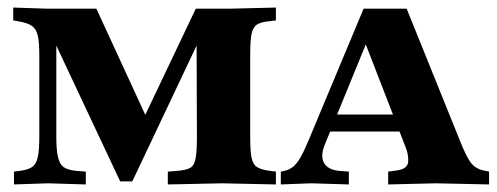

<svg xmlns="http://www.w3.org/2000/svg" viewBox="-20 -485 1314 508"><path d="M17 3V-31L33 -33Q55 -36 65.5 -43.5Q76 -51 80 -69.5Q84 -88 84 -122V-338Q84 -373 80 -390.5Q76 -408 65 -416Q54 -424 32 -428L15 -431V-465L106 -462H235L376 -156L312 -71L498 -462H587L710 -465V-431L694 -429Q671 -427 660 -420Q649 -413 645.5 -395Q642 -377 642 -340V-122Q642 -86 645.5 -68Q649 -50 660 -43Q671 -36 694 -33L710 -31V3L567 0L424 3V-31L450 -33Q473 -35 483.5 -41Q494 -47 497.5 -65.5Q501 -84 501 -122L500 -424L527 -421L330 -5H298L100 -426L129 -419V-122Q129 -88 133.5 -69Q138 -50 149 -42.5Q160 -35 181 -33L207 -31V3L107 0Z M723 3V-31L729 -32Q744 -35 754.5 -43Q765 -51 775 -68.5Q785 -86 797 -115L942 -462H1056L1196 -115Q1213 -72 1225 -55.5Q1237 -39 1259 -34L1274 -31V3L1134 0L1007 3V-31L1030 -34Q1059 -38 1060 -57.5Q1061 -77 1053 -96L941 -385H955L840 -104Q827 -73 837 -54.5Q847 -36 877 -33L903 -31V3L803 0ZM846 -137 867 -182H1040L1059 -137Z"/></svg>

Font: Baskervville SC
Style: Regular
Weight: 400
Designer: Alexis Faudot, Rémi Forte, Morgane Pierson, Rafael Ribas, Tanguy Vanlaeys, Rosalie Wagner, Thomas Huot-Marchand
Foundry: ANRT
Version: Version 1.100